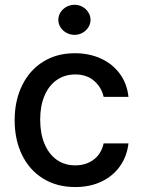

<svg xmlns="http://www.w3.org/2000/svg" viewBox="-20 -755 581 786"><path d="M40 -262.7Q40 -343.3 70.6 -405.5Q101.1 -467.8 156.7 -502.4Q212.4 -537.1 286.1 -537.1Q346.2 -537.1 394 -514.9Q441.9 -492.7 471.2 -452.1Q500.5 -411.6 505.9 -358.4H404.3Q395.5 -397.9 365.2 -424.1Q335 -450.2 288.1 -450.2Q245.1 -450.2 212.6 -427.7Q180.2 -405.3 162.4 -363.5Q144.5 -321.8 144.5 -265.6Q144.5 -208 162.4 -165.8Q180.2 -123.5 212.4 -100.8Q244.6 -78.1 288.1 -78.1Q332.5 -78.1 363.8 -101.8Q395 -125.5 404.3 -168H505.9Q500 -116.2 471.9 -75.7Q443.8 -35.2 396.5 -12.2Q349.1 10.7 288.1 10.7Q212.4 10.7 156.2 -24.2Q100.1 -59.1 70.1 -121.1Q40 -183.1 40 -262.7ZM218.8 -673.8Q218.8 -690.4 227.8 -704.6Q236.8 -718.8 252.2 -727.1Q267.6 -735.4 285.2 -735.4Q302.7 -735.4 317.6 -727.1Q332.5 -718.8 341.6 -704.6Q350.6 -690.4 350.6 -673.8Q350.6 -657.2 341.6 -643.1Q332.5 -628.9 317.6 -620.6Q302.7 -612.3 285.2 -612.3Q267.6 -612.3 252.2 -620.6Q236.8 -628.9 227.8 -643.1Q218.8 -657.2 218.8 -673.8Z"/></svg>

Font: Pretendard GOV Medium
Style: Regular
Weight: 500
Designer: Base glyphs from Inter by Rasmus Andersson; Hangeul glyphs from Noto Sans CJK(Source Han Sans) by Jang Soo-young and Kan
Foundry: Kil Hyung-jin
Version: Version 1.309